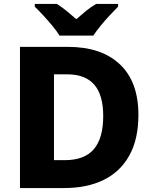

<svg xmlns="http://www.w3.org/2000/svg" viewBox="-20 -951 773 971"><path d="M680 -370Q680 -247 634 -164.5Q588 -82 504 -41Q420 0 305 0H81V-714H323Q493 -714 586.5 -625.5Q680 -537 680 -370ZM502 -364Q502 -471 456.5 -523Q411 -575 321 -575H253V-141H307Q407 -141 454.5 -196.5Q502 -252 502 -364ZM281 -771Q267 -794 244.5 -821Q222 -848 198.5 -873.5Q175 -899 156 -917V-931H268Q294 -914 317 -895.5Q340 -877 366 -854Q392 -877 416 -896.5Q440 -916 466 -931H577V-917Q560 -900 536 -874.5Q512 -849 489.5 -821.5Q467 -794 452 -771Z"/></svg>

Font: Noto Sans Khmer UI ExtraBold
Style: Regular
Weight: 800
Designer: Danh Hong and the Monotype Design Team
Foundry: Monotype Imaging Inc.
Version: Version 2.002; ttfautohint (v1.8.4.7-5d5b)